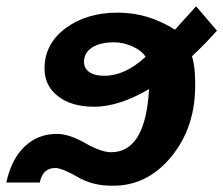

<svg xmlns="http://www.w3.org/2000/svg" viewBox="-58 -578 707 608"><path d="M563 -558 629 -481Q592 -439 550 -400Q560 -368 560 -317Q563 -178 485 -82.5Q407 13 294 10Q234 10 187 -18Q138 -46 117 -46Q77 -46 68 0H-38Q-22 -74 20 -114Q62 -154 122 -154Q161 -154 211.5 -125Q262 -96 294 -96Q403 -96 414 -296Q319 -240 240 -240Q169 -240 126 -273Q83 -306 83 -361Q83 -439 149.5 -488.5Q216 -538 315 -538Q411 -538 496 -484ZM208 -382Q208 -362 224.5 -350Q241 -338 272 -338Q338 -338 403 -398Q392 -417 362.5 -430.5Q333 -444 304 -444Q259 -444 233.5 -427.5Q208 -411 208 -382Z"/></svg>

Font: Libra Sans
Style: Bold Italic
Weight: 700
Italic angle: -12°
Foundry: Context Ltd
Version: Version 1.002